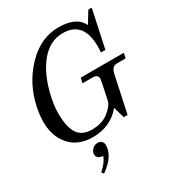

<svg xmlns="http://www.w3.org/2000/svg" viewBox="-231 -891 1192 1295"><g transform="rotate(-30 365.0 -243.5)"><path d="M253.4 12.7Q120.6 12.7 56.2 -86.9Q14.6 -150.4 14.6 -243.2Q14.6 -294.9 27.3 -355.5Q62 -518.1 172.1 -631.8Q282.2 -745.6 420.4 -745.6Q561 -745.6 601.6 -659.2L656.2 -748.5H682.6L620.1 -455.6H585Q587.4 -480.5 587.4 -502.9Q587.4 -697.3 425.8 -697.3Q324.7 -697.3 250.7 -606.4Q176.8 -515.6 143.1 -356.4Q130.4 -295.4 130.4 -241.7Q130.4 -137.7 163.6 -86.2Q196.8 -34.7 273.9 -34.7Q354.5 -34.7 404.8 -75.2Q455.1 -115.7 462.9 -151.4Q493.7 -295.4 493.7 -302.7Q493.7 -337.4 453.6 -337.4H374L382.3 -376.5H717.8L709.5 -337.4H642.1Q602.1 -337.4 591.3 -286.1L530.3 -0.5H500.5L475.1 -87.4Q393.6 12.7 253.4 12.7ZM195.3 262.7 182.1 246.1Q234.9 201.2 249.5 156.7Q200.7 152.8 200.7 116.7Q200.7 95.2 221.7 75.7Q237.3 61 262.2 61Q281.2 61 293.9 76.2Q302.2 86.9 302.2 102.5Q302.2 187.5 195.3 262.7Z"/></g></svg>

Font: Munson
Style: Italic
Weight: 400
Italic angle: -12°
Designer: Paul James MIller
Foundry: High-Logic / Made with FontCreator
Version: Version 2.10;May 5, 2019;FontCreator 11.5.0.2430 64-bit